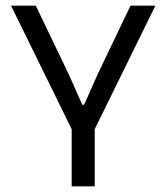

<svg xmlns="http://www.w3.org/2000/svg" viewBox="-20 -659 588 679"><path d="M238.5 -192 19 -639H106.5L224 -394.5L271 -288.5H277.5L324.5 -394.5L441.5 -639H529.5L310 -192ZM233.5 0V-269.5H315V0Z"/></svg>

Font: Anek Odia Medium
Style: Regular
Weight: 400
Version: Version 1.003